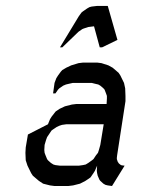

<svg xmlns="http://www.w3.org/2000/svg" viewBox="-20 -621 473 641"><path d="M64.9 -110.8 65.9 -128.9 73.2 -171.9 140.1 -206.1 147 -223.1 151.9 -231 162.1 -244.1 166 -249 179.2 -257.8 196.8 -266.1 220.2 -272 235.8 -273.9H335.9L336.9 -292V-300.8L334 -309.1L329.1 -321.8L325.2 -326.2L314.9 -335L308.1 -338.9L299.8 -340.8L286.1 -344.2H223.1L208 -340.8L200.2 -338.9L190.9 -335L178.2 -326.2L173.8 -321.8L165 -309.1H157.2L162.1 -344.2L168 -359.9L173.8 -369.1L183.1 -381.8L188 -387.2L201.2 -395L217.8 -402.8L242.2 -410.2L257.8 -412.1H304.2L318.8 -410.2L341.8 -402.8L356 -395L376 -377.9L381.8 -369.1L394 -344.2L397.9 -326.2L398.9 -300.8V-283.2L371.1 -103L370.1 -94.2V-89.8L373 -81.1L377 -75.2L383.8 -69.8L388.2 -68.8L396 -67.9L354 0L339.8 -2L332 -3.9L325.2 -7.8L314.9 -17.1L312 -21L306.2 -34.2L304.2 -43L303.2 -50.8L304.2 -67.9L296.9 -50.8L292 -43L282.2 -28.8L276.9 -24.9L265.1 -17.1L247.1 -7.8L224.1 -2L208 0H162.1L147 -2L124 -7.8L109.9 -17.1L89.8 -34.2L84 -43L71.8 -67.9L65.9 -85.9ZM127.9 -120.1 128.9 -110.8 131.8 -103 137.2 -89.8 140.1 -85.9 149.9 -77.1 158.2 -71.8 165 -69.8 180.2 -67.9H243.2L256.8 -69.8L266.1 -71.8L274.9 -77.1L287.1 -85.9L292 -89.8L300.8 -103L307.1 -110.8L310.1 -120.1L314.9 -137.2L326.2 -206.1H201.2L187 -204.1L178.2 -201.2L168.9 -196.8L155.8 -188L151.9 -185.1L143.1 -171.9L137.2 -163.1L133.8 -153.8L128.9 -137.2ZM180.2 -462.9 243.2 -566.9 252 -579.1 256.8 -583 271 -592.8 278.8 -597.2 286.1 -599.1 303.2 -601.1H339.8L372.1 -487.8L320.8 -462.9H313L293.9 -533.2L274.9 -530.8L259.8 -525.9L254.9 -523.9L242.2 -515.1L188 -462.9Z"/></svg>

Font: Petahja
Style: Italic
Weight: 400
Designer: T. Christopher White
Version: Version 1.1